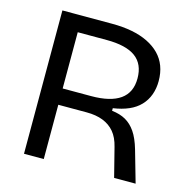

<svg xmlns="http://www.w3.org/2000/svg" viewBox="-99 -757 846 854"><g transform="rotate(15 324.0 -330.0)"><path d="M85 0V-660H314Q364 -660 405.5 -652Q447 -644 479.5 -628Q512 -612 534.5 -589Q557 -566 568.5 -535.5Q580 -505 580 -467Q580 -433 569.5 -404Q559 -375 538 -353Q517 -331 486 -317.5Q455 -304 414 -298V-286Q451 -282 477.5 -267Q504 -252 523.5 -223.5Q543 -195 557 -147L599 0H500L466 -134Q456 -175 435 -200Q414 -225 382 -237.5Q350 -250 307 -250H176V0ZM176 -325H307Q396 -325 441 -357Q486 -389 486 -454Q486 -520 442.5 -552Q399 -584 309 -584H176Z"/></g></svg>

Font: Bricolage Grotesque 17pt
Style: Regular
Weight: 400
Version: Version 1.001;gftools[0.9.33.dev8+g029e19f]